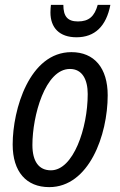

<svg xmlns="http://www.w3.org/2000/svg" viewBox="-20 -759 494 788"><path d="M294 -606C369 -606 416 -651 433 -739H381C368 -692 345 -671 300 -671C257 -671 240 -692 240 -739H189C188 -730 187 -719 187 -708C187 -645 224 -606 294 -606ZM182 9C345 9 422 -204 422 -368C422 -480 367 -545 273 -545C101 -545 32 -310 32 -166C32 -54 88 9 182 9ZM189 -60C139 -60 113 -97 113 -164C113 -283 165 -476 267 -476C318 -476 340 -432 340 -373C340 -233 281 -60 189 -60Z"/></svg>

Font: Noto Sans Condensed
Style: Italic
Weight: 400
Width: 3
Italic angle: -12°
Designer: Monotype Design Team
Foundry: Monotype Imaging Inc.
Version: Version 2.013